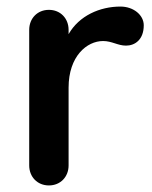

<svg xmlns="http://www.w3.org/2000/svg" viewBox="-20 -565 464 585"><path d="M189 -61V-298C189 -394 245 -440 294 -440C321 -440 339 -426 364 -426C391 -426 418 -444 418 -488C418 -519 387 -545 347 -545C284 -545 221 -517 189 -461V-474C189 -509 164 -535 129 -535C94 -535 69 -509 69 -474V-61C69 -26 94 0 129 0C164 0 189 -26 189 -61Z"/></svg>

Font: Hotpoint
Style: Bold
Weight: 700
Designer: Andrew Paglinawan, Luciano Perondi, Riccardo Olocco
Foundry: CAST Cooperativa Anonima Servizi Tipografici
Version: Version 1.000;PS 2.1;hotconv 16.6.51;makeotf.lib2.5.65220